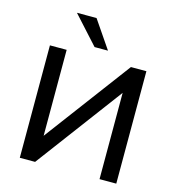

<svg xmlns="http://www.w3.org/2000/svg" viewBox="-132 -1050 1067 1163"><g transform="rotate(15 401.5 -469.0)"><path d="M99 0V-705H204V-162H201L607 -705H704V0H599V-545H602L195 0ZM363 -765 206 -938H329L447 -765Z"/></g></svg>

Font: Nunito Sans 8pt SemiBold
Style: Regular
Weight: 600
Version: Version 3.101;gftools[0.9.27]